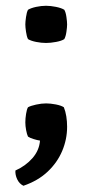

<svg xmlns="http://www.w3.org/2000/svg" viewBox="-20 -466 312 648"><path d="M195.5 -104Q201 -90.5 203.8 -73.2Q206.5 -56 206.5 -38Q206.5 4 190 43.2Q173.5 82.5 141 113.2Q108.5 144 59 161Q45 154 38 139Q31 124 32 109.5Q66.5 94 89.5 67.8Q112.5 41.5 115 8.5Q105 7 93 3.2Q81 -0.5 74.5 -5Q71 -12 68.2 -26.5Q65.5 -41 65.5 -53Q65.5 -66 68 -81.8Q70.5 -97.5 74.5 -104Q83.5 -109 101.8 -113Q120 -117 135.5 -117Q150.5 -117 168.5 -113.5Q186.5 -110 195.5 -104ZM65.5 -383.5Q65.5 -392.5 67.8 -408.5Q70 -424.5 74.5 -433Q84.5 -439 102 -442.8Q119.5 -446.5 135.5 -446.5Q150.5 -446.5 169 -442.8Q187.5 -439 197 -433Q202 -424.5 204.2 -408.5Q206.5 -392.5 206.5 -383.5Q206.5 -374.5 204.2 -358.8Q202 -343 197 -334Q188 -328 169.2 -324.5Q150.5 -321 135.5 -321Q119.5 -321 102 -324.5Q84.5 -328 74.5 -334Q70 -343 67.8 -358.8Q65.5 -374.5 65.5 -383.5Z"/></svg>

Font: Signika Light
Style: Regular
Weight: 400
Version: Version 2.003;gftools[0.9.32]